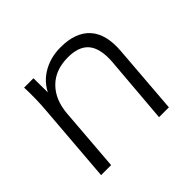

<svg xmlns="http://www.w3.org/2000/svg" viewBox="-125 -670 827 827"><g transform="rotate(-45 288.5 -256.5)"><path d="M63 0 92 -362Q98 -431 95 -501H152L153 -396L141 -386Q162 -448 212.5 -480.5Q263 -513 329 -513Q420 -513 464.5 -463.5Q509 -414 501 -317L476 0H416L442 -313Q447 -388 417.5 -424Q388 -460 321 -460Q244 -460 198.5 -414.5Q153 -369 147 -290L124 0Z"/></g></svg>

Font: Muli Light
Style: Italic
Weight: 300
Italic angle: -4.541°
Designer: Vernon Adams
Foundry: Vernon Adams
Version: Version 2.100; ttfautohint (v1.8.1.43-b0c9)